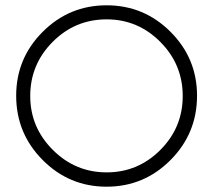

<svg xmlns="http://www.w3.org/2000/svg" viewBox="-20 -692 804 724"><path d="M41 -331Q41 -472 141 -572Q241 -672 382 -672Q523 -672 623 -572Q723 -472 723 -331Q723 -189 623 -88.5Q523 12 382 12Q241 12 141 -88.5Q41 -189 41 -331ZM94 -330Q94 -212 179 -127Q264 -42 382 -42Q500 -42 584.5 -126.5Q669 -211 669 -330Q669 -449 584.5 -534Q500 -619 382 -619Q263 -619 178.5 -534Q94 -449 94 -330Z"/></svg>

Font: Human Sans Light
Style: Regular
Weight: 300
Designer: Tim Radville
Foundry: Continuum
Version: Version 1.000;FEAKit 1.0